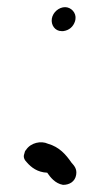

<svg xmlns="http://www.w3.org/2000/svg" viewBox="-20 -492 270 537"><path d="M48 -62C44 -52 49 -44 55 -38C67 -24 85 -10 112 -9C121 4 134 21 156 25H157C174 25 190 16 193 -3C196 -20 187 -29 180 -37C164 -60 146 -81 114 -90C95 -99 66 -93 53 -73C50 -70 49 -67 48 -62ZM125 -440C122 -422 134 -405 152 -405H157C173 -407 185 -417 190 -433L191 -438C194 -456 179 -472 162 -472C145 -472 128 -458 125 -440Z"/></svg>

Font: Scribbler
Style: BdIta
Weight: 700
Designer: Mew Too
Foundry: Cannot Into Space Fonts
Version: Version 1.001